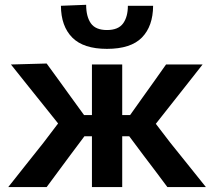

<svg xmlns="http://www.w3.org/2000/svg" viewBox="-20 -760 870 780"><path d="M13.5 0Q49 -45 84.8 -90Q120.5 -135 156 -179.5L216 -258.5L166.5 -320.5Q130.5 -365 95.5 -409Q60.5 -453 24.5 -498L169.5 -502Q194.5 -467.5 219 -434Q243.5 -400 268.5 -365.5L321.5 -292.5H353.5V-498H476.5V-292.5H508.5L560 -365Q583.5 -398 607.5 -431.5Q631.5 -465 654.5 -498H803Q767.5 -453 733 -409Q698 -365 663.5 -321L613 -257L672 -180Q708 -135.5 744.2 -90.2Q780.5 -45 816.5 0H660Q635.5 -33 612 -64.2Q588.5 -95.5 564 -127.5L505 -206.5H476.5V0H353.5V-206.5H323L263.5 -127Q240 -95 216.5 -63.5Q193 -32 169.5 0ZM414.5 -561.5Q319 -561.5 273.5 -607.5Q228 -653.5 227.5 -736.5L330 -740.5Q330 -692.5 349.2 -665.2Q368.5 -638 414.5 -638Q460.5 -638 480 -664.8Q499.5 -691.5 499.5 -736.5H602Q601.5 -653.5 556.5 -607.5Q511.5 -561.5 414.5 -561.5Z"/></svg>

Font: Heraclito SemiBold
Style: Regular
Weight: 600
Designer: Kostas Bartsokas (font) & Cristiano Sobral (main changes)
Foundry: Kostas Bartsokas (font) & Cristiano Sobral (main changes)
Version: Version 1.00;July 8, 2020;FontCreator 13.0.0.2655 64-bit